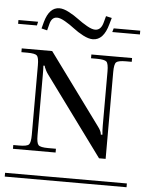

<svg xmlns="http://www.w3.org/2000/svg" viewBox="-63 -821 660 865"><g transform="rotate(5 266.5 -388.5)"><path d="M-8.8 -17.1H542V0H-8.8ZM17.1 -582H154.8L389.2 -262.2Q405.8 -240.7 405.8 -226.1H413.1Q411.1 -245.6 411.1 -267.1V-512.2Q411.1 -547.4 402.1 -556.2Q393.1 -564.9 357.9 -564.9H332V-582H516.1V-564.9H490.2Q455.1 -564.9 446 -556.2Q437 -547.4 437 -512.2V-119.1H407.2L146 -475.1Q140.1 -482.9 135.5 -491.7Q130.9 -500.5 128.9 -505.9Q127 -511.2 127 -513.2H121.1Q122.1 -502 122.1 -471.2V-198.2Q122.1 -163.1 130.9 -154.1Q139.6 -145 174.8 -145H210V-127.9H17.1V-145H43.9Q79.1 -145 87.6 -154.1Q96.2 -163.1 96.2 -198.2V-512.2Q96.2 -547.4 87.6 -556.2Q79.1 -564.9 43.9 -564.9H17.1ZM421.9 -708H542V-690.9H417ZM-8.8 -708H80.1L76.2 -690.9H-8.8ZM400.9 -725.1Q380.9 -650.9 332 -650.9Q313 -650.9 288.1 -663.8Q263.2 -676.8 243.2 -692.4Q223.1 -708 200.7 -720.9Q178.2 -733.9 164.1 -733.9Q139.6 -733.9 131.8 -703.1L124 -672.9L98.1 -679.2L106 -709Q125 -776.9 170.9 -776.9Q189.5 -776.9 214.1 -763.9Q238.8 -751 258.8 -735.8Q278.8 -720.7 301.5 -707.8Q324.2 -694.8 338.9 -694.8Q365.7 -694.8 375 -731L382.8 -759.8L409.2 -753.9Z"/></g></svg>

Font: FoglihtenFr02
Style: Regular
Weight: 500
Version: Version 0.68